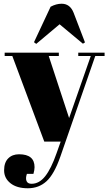

<svg xmlns="http://www.w3.org/2000/svg" viewBox="-20 -758 580 1028"><path d="M5 -458V-476H295V-458H241L350 -126L466 -458H399V-476H540V-458H490L303 81Q270 175 229 212.5Q188 250 129 250Q70 250 36 223Q2 196 2 154Q2 112 24 90Q46 68 82 68Q165 68 165 137Q165 152 159 173H124Q116 196 122 211Q128 226 149 226Q190 226 222 185.5Q254 145 283 62L305 0H217L46 -458ZM162 -532 251 -722Q281 -738 310 -738Q355 -738 374 -690L435 -531L424 -524L299 -628L174 -523Z"/></svg>

Font: SVN-Abril Fatface
Style: Regular
Weight: 400
Designer: Veronika Burian, Jos? Scaglione
Foundry: TypeTogether
Version: Version 1.001